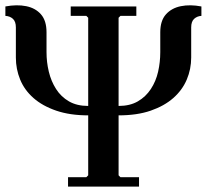

<svg xmlns="http://www.w3.org/2000/svg" viewBox="-30 -694 769 714"><path d="M566 -574Q566 -617 587 -640.5Q608 -664 642.5 -671Q677 -678 719 -670V-635Q703 -634 692 -624Q681 -614 681 -592V-480Q681 -437 664.5 -398Q648 -359 614.5 -329.5Q581 -300 530.5 -282.5Q480 -265 411 -265V-42L418 -35H487V0H223V-35H291L298 -42V-265Q230 -265 179 -282.5Q128 -300 94.5 -329.5Q61 -359 45 -398Q29 -437 29 -480V-592Q29 -614 18 -624Q7 -634 -10 -635V-670Q33 -678 67.5 -671Q102 -664 122.5 -640.5Q143 -617 143 -574V-500Q143 -463 151.5 -427.5Q160 -392 178.5 -363Q197 -334 226.5 -317Q256 -300 298 -300V-628L291 -635H233V-670H477V-635H418L411 -628V-300Q453 -300 482.5 -317Q512 -334 531 -363Q550 -392 558 -427.5Q566 -463 566 -500Z"/></svg>

Font: Brygada 1918 SemiBold
Style: Regular
Weight: 600
Designer: Mateusz Machalski | Borys Kosmynka | Przemek Hoffer
Foundry: NIEPODLEGLA 2018
Version: Version 3.006